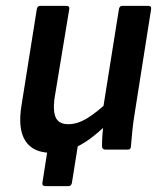

<svg xmlns="http://www.w3.org/2000/svg" viewBox="-20 -512 550 657"><path d="M135 125Q130 125 127 122Q124 119 125 114L151 -52L254 -61L226 114Q225 119 222 122Q219 125 214 125ZM156 11Q93 11 66.5 -30.5Q40 -72 54 -154L106 -481Q108 -492 118 -492H206Q219 -492 217 -481L166 -172Q161 -128 172 -107.5Q183 -87 214 -87Q245 -87 278.5 -107.5Q312 -128 353 -167L348 -89Q319 -60 288.5 -37.5Q258 -15 226 -2Q194 11 156 11ZM341 0Q330 0 329 -11Q329 -30 330.5 -51Q332 -72 335 -92L332 -136L387 -481Q389 -492 399 -492H487Q499 -492 497 -480L441 -125Q436 -95 433 -66Q430 -37 428 -11Q428 0 417 0Z"/></svg>

Font: Sofia Sans Semi Condensed
Style: Bold Italic
Weight: 700
Italic angle: -9°
Version: Version 4.100